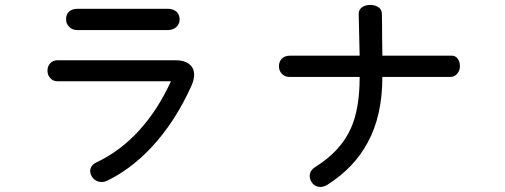

<svg xmlns="http://www.w3.org/2000/svg" viewBox="-20 -766 2040 776"><path d="M293 -730.5Q270.5 -730.5 257.8 -717.8Q246.1 -705.1 247.1 -687.5Q247.1 -670.9 258.8 -658.2Q271.5 -644.5 292 -644.5H658.2Q680.7 -644.5 694.3 -658.2Q706.1 -670.9 706.1 -687.5Q706.1 -705.1 694.3 -717.8Q680.7 -730.5 658.2 -730.5ZM212.9 -522.5Q193.4 -522.5 182.6 -509.8Q171.9 -498 171.9 -480.5Q171.9 -462.9 182.6 -451.2Q193.4 -437.5 212.9 -437.5H670.9Q617.2 -320.3 541 -237.3Q465.8 -155.3 371.1 -110.4Q350.6 -101.6 345.7 -84Q341.8 -69.3 350.6 -53.7Q358.4 -39.1 375 -33.2Q392.6 -26.4 412.1 -35.2Q505.9 -80.1 589.8 -168Q688.5 -273.4 753.9 -419.9Q774.4 -466.8 755.9 -495.1Q737.3 -522.5 687.5 -522.5Z M1151.4 -541Q1130.9 -541 1118.2 -528.3Q1107.4 -515.6 1107.4 -498Q1107.4 -481.4 1118.2 -468.8Q1129.9 -455.1 1150.4 -455.1H1433.6Q1433.6 -326.2 1398.4 -248Q1357.4 -155.3 1253.9 -90.8Q1236.3 -80.1 1232.4 -62.5Q1229.5 -45.9 1239.3 -30.3Q1248 -15.6 1264.6 -11.7Q1283.2 -6.8 1303.7 -19.5Q1412.1 -88.9 1465.8 -189.5Q1525.4 -297.9 1525.4 -455.1H1802.7Q1819.3 -456.1 1829.1 -469.7Q1838.9 -481.4 1838.9 -499Q1838.9 -516.6 1830.1 -528.3Q1820.3 -542 1803.7 -541H1525.4Q1525.4 -585 1524.4 -617.2Q1524.4 -672.9 1523.4 -710Q1523.4 -727.5 1508.8 -737.3Q1495.1 -746.1 1476.6 -746.1Q1457 -746.1 1444.3 -737.3Q1429.7 -727.5 1429.7 -710L1433.6 -541Z"/></svg>

Font: Gungsuh
Style: Regular
Weight: 400
Version: Version 2.21